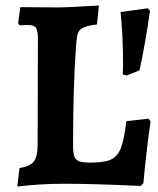

<svg xmlns="http://www.w3.org/2000/svg" viewBox="-20 -669 575 699"><path d="M51 -57Q89 -63 103 -81Q117 -99 117 -143L118 -526Q118 -557 111 -567.5Q104 -578 82 -578L51 -577L46 -585L54 -643L188 -642Q231 -642 340 -649L333 -580Q299 -576 283.5 -568.5Q268 -561 263.5 -547.5Q259 -534 257 -505Q246 -355 246 -138Q246 -111 251 -98.5Q256 -86 269 -81.5Q282 -77 309 -77Q359 -77 383.5 -88Q408 -99 420 -130Q432 -161 440 -228L521 -237L528 -227Q512 -113 502 -2L492 8Q323 0 212 0Q128 0 43 10ZM427 -398 428 -439Q428 -533 419 -625L518 -639L526 -630Q510 -515 488 -413L441 -394Z"/></svg>

Font: Alegreya
Style: Bold
Weight: 700
Designer: Juan Pablo del Peral
Foundry: Huerta Tipografica
Version: Version 2.008; ttfautohint (v1.8)